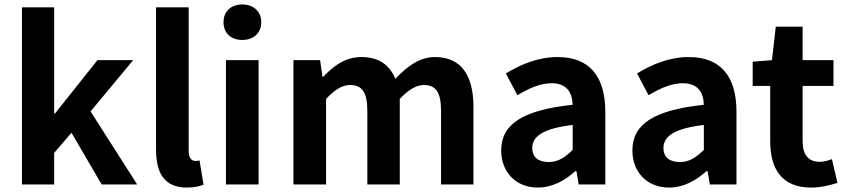

<svg xmlns="http://www.w3.org/2000/svg" viewBox="-20 -831 3811 865"><path d="M79 0H224V-142L302 -233L438 0H598L388 -329L580 -560H419L228 -320H224V-798H79Z M822 14C856 14 880 8 897 1L879 -108C869 -106 865 -106 859 -106C845 -106 830 -117 830 -151V-798H683V-157C683 -53 719 14 822 14Z M998 0H1145V-560H998ZM1072 -651C1122 -651 1157 -682 1157 -731C1157 -779 1122 -811 1072 -811C1020 -811 987 -779 987 -731C987 -682 1020 -651 1072 -651Z M1302 0H1449V-385C1488 -428 1524 -448 1556 -448C1610 -448 1635 -418 1635 -331V0H1781V-385C1821 -428 1857 -448 1889 -448C1942 -448 1967 -418 1967 -331V0H2113V-349C2113 -490 2059 -574 1940 -574C1868 -574 1813 -530 1761 -476C1735 -538 1688 -574 1608 -574C1535 -574 1483 -534 1436 -485H1433L1422 -560H1302Z M2403 14C2468 14 2524 -17 2572 -60H2577L2587 0H2707V-327C2707 -489 2634 -574 2492 -574C2404 -574 2324 -540 2259 -500L2311 -402C2363 -433 2413 -456 2465 -456C2534 -456 2558 -414 2560 -359C2335 -335 2238 -272 2238 -153C2238 -57 2303 14 2403 14ZM2452 -101C2409 -101 2378 -120 2378 -164C2378 -215 2423 -252 2560 -268V-156C2525 -121 2494 -101 2452 -101Z M2994 14C3059 14 3115 -17 3163 -60H3168L3178 0H3298V-327C3298 -489 3225 -574 3083 -574C2995 -574 2915 -540 2850 -500L2902 -402C2954 -433 3004 -456 3056 -456C3125 -456 3149 -414 3151 -359C2926 -335 2829 -272 2829 -153C2829 -57 2894 14 2994 14ZM3043 -101C3000 -101 2969 -120 2969 -164C2969 -215 3014 -252 3151 -268V-156C3116 -121 3085 -101 3043 -101Z M3634 14C3683 14 3722 2 3753 -7L3728 -114C3713 -108 3691 -102 3673 -102C3623 -102 3596 -132 3596 -196V-444H3735V-560H3596V-711H3475L3458 -560L3371 -553V-444H3450V-195C3450 -71 3501 14 3634 14Z"/></svg>

Font: Noto Sans CJK SC
Style: Bold
Weight: 700
Designer: Ryoko NISHIZUKA 西塚涼子 (kana, bopomofo & ideographs); Paul D. Hunt (Latin, Greek & Cyrillic); Sandoll Communications 산돌커뮤니
Foundry: Adobe
Version: Version 2.004;hotconv 1.0.118;makeotfexe 2.5.65603